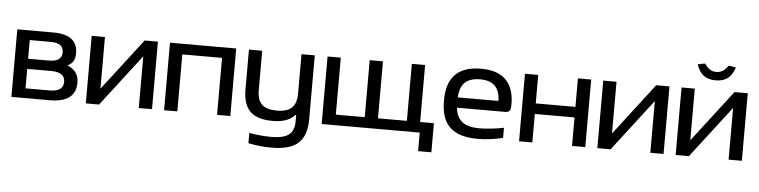

<svg xmlns="http://www.w3.org/2000/svg" viewBox="-50 -951 5598 1416"><g transform="rotate(5 2748.5 -242.5)"><path d="M44.9 0V-500H312Q492.2 -500 492.2 -360.8Q492.2 -325.7 479 -303.5Q465.8 -281.2 437 -267.1Q480.5 -248.5 500.7 -219.5Q521 -190.4 521 -147Q521 0 329.1 0ZM143.1 -71.8H319.8Q422.9 -71.8 422.9 -144Q422.9 -215.8 319.8 -215.8H143.1ZM143.1 -291H298.8Q393.1 -291 393.1 -359.9Q393.1 -429.2 298.8 -429.2H143.1Z M595.7 0V-500H693.8V-117.2L987.8 -500H1085.9V0H987.8V-382.8L693.8 0Z M1175.3 0V-500H1665.5V0H1567.4V-421.9H1273.4V0Z M2247.1 -25.9Q2247.1 94.2 2186 150.1Q2125 206.1 1985.8 206.1Q1904.8 206.1 1815.9 188V111.8Q1901.9 127 1978 127Q2070.3 127 2109.6 96.2Q2148.9 65.4 2148.9 -2.9V-48.8H2141.1Q2093.8 8.8 1978 8.8Q1865.2 8.8 1812.5 -42.7Q1759.8 -94.2 1759.8 -205.1V-500H1857.9V-209Q1857.9 -136.2 1892.6 -103Q1927.2 -69.8 2002.9 -69.8Q2079.6 -69.8 2114.3 -103Q2148.9 -136.2 2148.9 -209V-500H2247.1Z M2341.8 -500H2439.9V-78.1H2653.8V-500H2752V-78.1H2965.8V-500H3064V-78.1H3166V137.2H3067.9V0H2341.8Z M3723.6 -268.1Q3723.6 -232.4 3715.3 -219.7Q3707 -207 3680.7 -207H3325.2Q3333.5 -135.3 3376.5 -102.5Q3419.4 -69.8 3503.4 -69.8Q3542 -69.8 3594.5 -75.7Q3647 -81.5 3683.6 -89.8V-14.2Q3585 8.8 3495.6 8.8Q3357.9 8.8 3291.7 -53.5Q3225.6 -115.7 3225.6 -244.1V-255.9Q3225.6 -508.8 3478.5 -508.8Q3601.1 -508.8 3662.4 -447Q3723.6 -385.3 3723.6 -268.1ZM3324.2 -283.2H3625.5Q3624 -430.2 3478.5 -430.2Q3403.3 -430.2 3366.2 -395Q3329.1 -359.9 3324.2 -283.2Z M3803.2 0V-500H3901.4V-289.1H4195.3V-500H4293.5V0H4195.3V-210.9H3901.4V0Z M4382.8 0V-500H4481V-117.2L4774.9 -500H4873V0H4774.9V-382.8L4481 0Z M4962.4 0V-500H5060.5V-117.2L5354.5 -500H5452.6V0H5354.5V-382.8L5060.5 0ZM5066.4 -681.2Q5084.5 -625.5 5118.2 -599.9Q5151.9 -574.2 5207.5 -574.2Q5263.2 -574.2 5296.9 -599.9Q5330.6 -625.5 5348.6 -681.2L5294.4 -690.9Q5275.9 -662.1 5255.1 -649.2Q5234.4 -636.2 5207.5 -636.2Q5180.7 -636.2 5159.9 -649.2Q5139.2 -662.1 5120.6 -690.9Z"/></g></svg>

Font: LT Wave
Style: Regular
Weight: 400
Designer: Daniel Lyons
Version: Version 2.5 (Glyphs App)